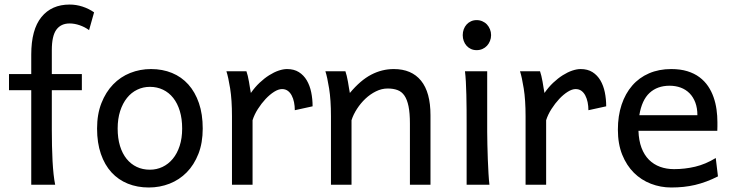

<svg xmlns="http://www.w3.org/2000/svg" viewBox="-20 -811 3221 843"><path d="M19.5 -485.8H117.2V-571.3Q117.2 -681.2 161.9 -736.1Q206.5 -791 285.6 -791Q314.5 -791 342.3 -782Q370.1 -772.9 393.1 -756.8L371.1 -678.7Q352.5 -692.4 329.8 -700.2Q307.1 -708 285.6 -708Q247.6 -708 227.5 -680.7Q207.5 -653.3 207.5 -590.8V-485.8H339.4V-415H207.5V-241.2Q207.5 -205.6 208.3 -170.7Q209 -135.7 210.7 -104.2Q212.4 -72.8 215.3 -45.9Q218.3 -19 222.2 0H117.2V-415H19.5Z M496.6 -246.6Q496.6 -204.1 506.8 -170.4Q517.1 -136.7 535.9 -113.5Q554.7 -90.3 580.6 -78.1Q606.4 -65.9 638.2 -65.9Q667.5 -65.9 693.4 -78.1Q719.2 -90.3 738.5 -113.5Q757.8 -136.7 768.8 -170.4Q779.8 -204.1 779.8 -246.6Q779.8 -289.6 769.5 -323.5Q759.3 -357.4 740.5 -381.1Q721.7 -404.8 695.6 -417.2Q669.4 -429.7 638.2 -429.7Q608.4 -429.7 582.5 -417.2Q556.6 -404.8 537.6 -381.1Q518.6 -357.4 507.6 -323.5Q496.6 -289.6 496.6 -246.6ZM406.2 -246.6Q406.2 -309.6 425.3 -358.2Q444.3 -406.7 476.6 -440.2Q508.8 -473.6 551.8 -490.7Q594.7 -507.8 643.1 -507.8Q693.4 -507.8 735.1 -490.7Q776.9 -473.6 806.9 -440.2Q836.9 -406.7 853.5 -358.2Q870.1 -309.6 870.1 -246.6Q870.1 -183.6 851.1 -135.3Q832 -86.9 799.8 -54.2Q767.6 -21.5 724.6 -4.6Q681.6 12.2 633.3 12.2Q583 12.2 541.3 -4.6Q499.5 -21.5 469.5 -54.2Q439.5 -86.9 422.9 -135.3Q406.2 -183.6 406.2 -246.6Z M998.5 0V-300.3Q998.5 -372.6 990.5 -422.6Q982.4 -472.7 974.1 -498H1062Q1064.9 -490.2 1067.9 -477.8Q1070.8 -465.3 1073.2 -451.7Q1075.7 -438 1077.6 -424.8L1081.5 -402.8Q1099.1 -428.2 1119.9 -447.8Q1140.6 -467.3 1161.9 -480.7Q1183.1 -494.1 1203.4 -501Q1223.6 -507.8 1240.2 -507.8Q1271 -507.8 1292.2 -494.4Q1313.5 -481 1326.9 -458.3Q1340.3 -435.5 1346.4 -406Q1352.5 -376.5 1352.5 -344.2L1274.4 -327.1Q1274.4 -345.2 1271 -362.1Q1267.6 -378.9 1260.7 -391.8Q1253.9 -404.8 1243.4 -412.4Q1232.9 -419.9 1218.3 -419.9Q1202.6 -419.9 1183.6 -408Q1164.6 -396 1146.2 -376.5Q1127.9 -356.9 1112.3 -332.5Q1096.7 -308.1 1088.9 -283.2V0Z M1779.8 0V-268.6Q1779.8 -314.5 1773.7 -344.2Q1767.6 -374 1755.6 -391.4Q1743.7 -408.7 1725.3 -415.5Q1707 -422.4 1682.1 -422.4Q1655.8 -422.4 1630.6 -409.9Q1605.5 -397.5 1584.5 -377.7Q1563.5 -357.9 1547.4 -333Q1531.2 -308.1 1523.4 -283.2V0H1433.1V-300.3Q1433.1 -372.6 1425 -422.6Q1417 -472.7 1408.7 -498H1496.6Q1499.5 -490.2 1502.4 -477.8Q1505.4 -465.3 1507.8 -451.7Q1510.3 -438 1512.2 -424.8L1516.1 -402.8Q1562.5 -458.5 1609.9 -483.2Q1657.2 -507.8 1709 -507.8Q1787.1 -507.8 1828.6 -456.8Q1870.1 -405.8 1870.1 -305.2V0Z M2011.7 -656.7Q2011.7 -670.4 2016.1 -682.4Q2020.5 -694.3 2028.6 -703.4Q2036.6 -712.4 2047.9 -717.5Q2059.1 -722.7 2072.8 -722.7Q2086.4 -722.7 2098.1 -717.5Q2109.9 -712.4 2118.2 -703.4Q2126.5 -694.3 2131.3 -682.4Q2136.2 -670.4 2136.2 -656.7Q2136.2 -643.1 2131.3 -631.1Q2126.5 -619.1 2118.2 -610.1Q2109.9 -601.1 2098.1 -595.9Q2086.4 -590.8 2072.8 -590.8Q2059.1 -590.8 2047.9 -595.9Q2036.6 -601.1 2028.6 -610.1Q2020.5 -619.1 2016.1 -631.1Q2011.7 -643.1 2011.7 -656.7ZM2119.1 -231.9Q2119.1 -208.5 2119.9 -176.5Q2120.6 -144.5 2121.8 -111.8Q2123 -79.1 2124.8 -49.3Q2126.5 -19.5 2128.9 0H2028.8V-258.8Q2028.8 -294.4 2028.6 -329.1Q2028.3 -363.8 2027.6 -394.8Q2026.9 -425.8 2025.4 -452.4Q2023.9 -479 2021.5 -498H2119.1Z M2287.6 0V-300.3Q2287.6 -372.6 2279.5 -422.6Q2271.5 -472.7 2263.2 -498H2351.1Q2354 -490.2 2356.9 -477.8Q2359.9 -465.3 2362.3 -451.7Q2364.7 -438 2366.7 -424.8L2370.6 -402.8Q2388.2 -428.2 2408.9 -447.8Q2429.7 -467.3 2450.9 -480.7Q2472.2 -494.1 2492.4 -501Q2512.7 -507.8 2529.3 -507.8Q2560.1 -507.8 2581.3 -494.4Q2602.5 -481 2616 -458.3Q2629.4 -435.5 2635.5 -406Q2641.6 -376.5 2641.6 -344.2L2563.5 -327.1Q2563.5 -345.2 2560.1 -362.1Q2556.6 -378.9 2549.8 -391.8Q2543 -404.8 2532.5 -412.4Q2522 -419.9 2507.3 -419.9Q2491.7 -419.9 2472.7 -408Q2453.6 -396 2435.3 -376.5Q2417 -356.9 2401.4 -332.5Q2385.7 -308.1 2377.9 -283.2V0Z M2783.2 -236.8Q2784.7 -193.8 2796.6 -162.1Q2808.6 -130.4 2829.3 -109.6Q2850.1 -88.9 2878.2 -78.6Q2906.2 -68.4 2939.5 -68.4Q2986.8 -68.4 3032.2 -79.1Q3077.6 -89.8 3122.6 -117.2L3132.3 -36.6Q3106.4 -23.4 3081.5 -14.2Q3056.6 -4.9 3031.7 1Q3006.8 6.8 2981.2 9.5Q2955.6 12.2 2927.2 12.2Q2880.4 12.2 2837.9 -4.2Q2795.4 -20.5 2763.2 -52.5Q2731 -84.5 2711.9 -131.8Q2692.9 -179.2 2692.9 -241.7Q2692.9 -302.2 2709.2 -351.3Q2725.6 -400.4 2755.9 -435.3Q2786.1 -470.2 2829.6 -489Q2873 -507.8 2927.2 -507.8Q2967.3 -507.8 2998 -498.3Q3028.8 -488.8 3051.3 -471.9Q3073.7 -455.1 3088.9 -432.6Q3104 -410.2 3113 -384.3Q3122.1 -358.4 3126 -330.3Q3129.9 -302.2 3129.9 -274.9V-255.9Q3129.9 -243.7 3129.4 -236.8ZM2919.9 -434.6Q2866.2 -434.6 2832 -403.1Q2797.9 -371.6 2787.1 -305.2H3042Q3042 -336.4 3033 -360.6Q3023.9 -384.8 3007.6 -401.4Q2991.2 -418 2968.8 -426.3Q2946.3 -434.6 2919.9 -434.6Z"/></svg>

Font: Andika Afr
Style: Regular
Weight: 400
Designer: Victor Gaultney, Annie Olsen, Julie Remington, Don Collingsworth, Eric Hays, Becca Hirsbrunner
Foundry: SIL International
Version: Version 5.000